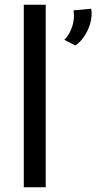

<svg xmlns="http://www.w3.org/2000/svg" viewBox="-20 -795 419 815"><path d="M81 -775H174V0H81ZM367 -758Q372 -730 364 -699.5Q356 -669 339 -643Q322 -617 300 -602L253 -626Q274 -646 286 -681Q298 -716 292 -751Z"/></svg>

Font: Synthetic
Style: Regular
Weight: 400
Designer: Santiago Orozco
Foundry: Typemade
Version: Version 2.000; ttfautohint (v1.8.4.7-5d5b)